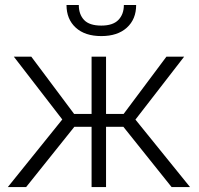

<svg xmlns="http://www.w3.org/2000/svg" viewBox="-20 -758 807 778"><path d="M480 -244.1H409.7V0H351.1V-244.1H281.2L85.9 0H11.7L232.4 -273.9L36.1 -528.3H106.9L280.3 -296.4H351.1V-528.3H409.7V-296.4H481L654.3 -528.3H726.1L528.8 -273.4L750 0H675.3ZM531.7 -737.8Q531.7 -680.2 494.1 -646Q456.5 -611.8 390.6 -611.8Q324.2 -611.8 286.9 -646Q249.5 -680.2 249.5 -737.8H299.3Q299.3 -699.7 320.8 -677Q342.3 -654.3 390.6 -654.3Q437.5 -654.3 459.7 -677.2Q481.9 -700.2 481.9 -737.8Z"/></svg>

Font: Franko
Style: Light
Weight: 300
Designer: Google
Version: Version 1.200310; 2013